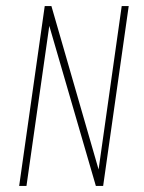

<svg xmlns="http://www.w3.org/2000/svg" viewBox="-20 -611 473 631"><path d="M43 0 127 -591H149L304 -54L380 -591H403L319 0H295L142 -526L67 0Z"/></svg>

Font: Alumni Sans Thin
Style: Italic
Weight: 100
Italic angle: -8°
Designer: Robert E. Leuschke
Foundry: Robert E. Leuschke
Version: Version 1.016